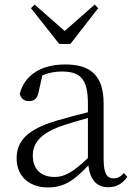

<svg xmlns="http://www.w3.org/2000/svg" viewBox="-20 -809 591 843"><path d="M455 13C490 13 519 -2 539 -33L524 -49C508 -32 496 -26 479 -26C450 -26 435 -45 435 -111V-354C435 -476 379 -526 267 -526C160 -526 88 -479 67 -398C71 -377 85 -365 107 -365C130 -365 145 -376 150 -407L166 -478C195 -490 223 -495 250 -495C330 -495 366 -466 366 -354V-316C321 -305 272 -292 228 -279C100 -241 53 -190 53 -114C53 -31 113 14 190 14C262 14 307 -18 368 -83C375 -23 402 13 455 13ZM132 -789 116 -773 240 -616H289L411 -773L396 -789L264 -673ZM366 -115C300 -52 262 -32 220 -32C162 -32 124 -64 124 -126C124 -179 156 -221 242 -253C279 -266 323 -279 366 -291Z"/></svg>

Font: Noto Serif CJK TC Light
Style: Regular
Weight: 300
Designer: Ryoko NISHIZUKA 西塚涼子 (kana & ideographs); Frank Grießhammer (Latin, Greek & Cyrillic); Wenlong ZHANG 张文龙 (bopomofo); San
Foundry: Adobe
Version: Version 2.001;hotconv 1.1.0;makeotfexe 2.6.0